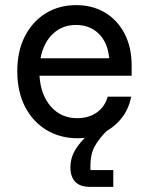

<svg xmlns="http://www.w3.org/2000/svg" viewBox="-20 -530 582 750"><path d="M282.5 10Q215 10 161.7 -22.1Q108.3 -54.2 77.9 -112.9Q47.5 -171.7 47.5 -251.7Q47.5 -330.8 77.5 -388.8Q107.5 -446.7 159.2 -478.3Q210.8 -510 277.5 -510Q340 -510 388.8 -481.7Q437.5 -453.3 465.8 -400Q494.2 -346.7 494.2 -274.2V-234.2H134.2Q139.2 -158.3 179.2 -113.3Q219.2 -68.3 281.7 -68.3Q326.7 -68.3 358.3 -90.8Q390 -113.3 400.8 -152.5H492.5Q482.5 -101.7 452.5 -65.4Q422.5 -29.2 379.2 -9.6Q335.8 10 282.5 10ZM138.3 -302.5H406.7Q400.8 -364.2 365.8 -398.3Q330.8 -432.5 276.7 -432.5Q223.3 -432.5 186.7 -397.9Q150 -363.3 138.3 -302.5ZM331.7 200Q292.5 200 273.8 180Q255 160 255 123.3Q255 79.2 284.2 40Q313.3 0.8 348.3 -22.5H400.8Q367.5 10 350.4 40.8Q333.3 71.7 333.3 113.3V134.2H422.5V200Z"/></svg>

Font: Funnel Sans
Style: Regular
Weight: 400
Designer: NORD ID, Kristian Moeller
Foundry: Dicotype
Version: Version 1.000